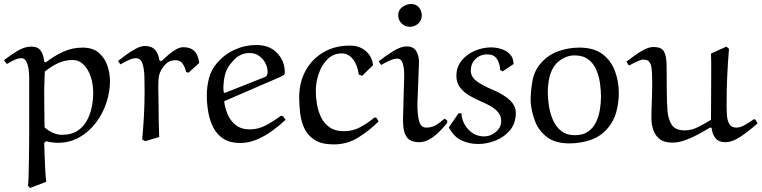

<svg xmlns="http://www.w3.org/2000/svg" viewBox="-28 -703 3808 960"><path d="M203 206 122 237 112 226Q114 209 115 176.5Q116 144 116.5 105Q117 66 117.5 26.5Q118 -13 118 -45Q118 -77 118 -94V-315Q118 -338 114.5 -360Q111 -382 102.5 -397Q94 -412 79 -412Q63 -412 43.5 -403Q24 -394 6 -383L-8 -402Q22 -426 58.5 -448Q95 -470 128 -470Q162 -470 176 -449Q190 -428 193 -395L201 -391Q242 -423 287.5 -444Q333 -465 385 -465Q436 -465 466 -439Q496 -413 509 -374.5Q522 -336 522 -298Q522 -243 503.5 -188Q485 -133 450.5 -88Q416 -43 368 -16Q320 11 262 11Q233 11 203 3L193 11Q194 34 195 70Q196 106 198 143Q200 180 203 206ZM195 -66Q213 -50 235.5 -39.5Q258 -29 283 -29Q328 -29 358 -48Q388 -67 405.5 -98.5Q423 -130 430.5 -166.5Q438 -203 438 -239Q438 -283 425.5 -320Q413 -357 390 -380Q367 -403 335 -403Q297 -403 264 -388Q231 -373 196 -345Q196 -343 195.5 -330Q195 -317 194.5 -300.5Q194 -284 193.5 -270Q193 -256 193 -252Q193 -211 193.5 -168Q194 -125 194.5 -96Q195 -67 195 -66Z M968 -388 914 -339 902 -344Q898 -365 886 -383.5Q874 -402 849 -402Q818 -402 799 -381Q780 -360 772 -340Q765 -324 764 -294Q763 -264 764 -230.5Q765 -197 765 -170Q765 -95 768 -18L698 3L683 -6Q688 -59 691.5 -121Q695 -183 695 -243Q695 -282 694 -321Q693 -360 684 -386Q675 -412 652 -412Q635 -412 614 -402Q593 -392 574 -381L562 -398Q582 -414 605.5 -431Q629 -448 653 -460.5Q677 -473 697 -473Q731 -473 748 -453Q765 -433 769 -401L779 -397Q794 -411 812.5 -427.5Q831 -444 851 -455.5Q871 -467 889 -467Q960 -467 968 -388Z M1396 -340Q1396 -331 1389.5 -327Q1383 -323 1375 -319L1093 -197Q1096 -166 1109.5 -133Q1123 -100 1150.5 -78Q1178 -56 1222 -56Q1263 -56 1302.5 -77Q1342 -98 1376 -124L1387 -122L1400 -104Q1369 -75 1332.5 -48.5Q1296 -22 1255.5 -5Q1215 12 1172 12Q1122 12 1089.5 -9Q1057 -30 1039 -64.5Q1021 -99 1013.5 -141.5Q1006 -184 1006 -226Q1006 -270 1017 -312Q1028 -354 1057 -388Q1094 -431 1145.5 -454.5Q1197 -478 1254 -478Q1319 -478 1357.5 -438Q1396 -398 1396 -340ZM1219 -438Q1194 -438 1172.5 -427Q1151 -416 1135 -396Q1106 -365 1097.5 -331Q1089 -297 1089 -260Q1089 -256 1089.5 -251.5Q1090 -247 1091 -242L1095 -238L1297 -318Q1302 -320 1306 -326Q1310 -332 1310 -344Q1310 -365 1299 -387Q1288 -409 1267.5 -423.5Q1247 -438 1219 -438Z M1845 -116 1854 -114 1865 -96Q1819 -50 1763.5 -15.5Q1708 19 1641 19Q1580 19 1545 -3.5Q1510 -26 1493.5 -62Q1477 -98 1472.5 -139Q1468 -180 1468 -217Q1468 -292 1500.5 -350.5Q1533 -409 1590 -442Q1647 -475 1721 -475Q1770 -475 1801.5 -447.5Q1833 -420 1837 -377L1783 -324L1766 -330Q1759 -380 1736 -408Q1713 -436 1681 -436Q1639 -436 1610 -407.5Q1581 -379 1566 -335.5Q1551 -292 1551 -248Q1551 -216 1557 -181Q1563 -146 1578 -115.5Q1593 -85 1620.5 -66Q1648 -47 1692 -47Q1736 -47 1774 -67.5Q1812 -88 1845 -116Z M2081 -625Q2080 -600 2062.5 -584.5Q2045 -569 2021 -569Q1997 -569 1980 -586Q1963 -603 1963 -627Q1963 -653 1984 -668Q2005 -683 2027 -683Q2053 -683 2067 -665.5Q2081 -648 2081 -625ZM2067 -392 2059 -182Q2059 -127 2068 -96Q2077 -65 2103 -65Q2132 -65 2153.5 -78.5Q2175 -92 2195 -110L2208 -100V-89Q2191 -67 2168.5 -44.5Q2146 -22 2120.5 -7Q2095 8 2067 8Q2046 8 2027.5 0.5Q2009 -7 1998 -31Q1987 -55 1987 -104L1993 -325Q1993 -364 1985.5 -387Q1978 -410 1958 -410Q1942 -410 1919 -399.5Q1896 -389 1878 -378L1865 -396Q1899 -423 1937.5 -447Q1976 -471 2005 -471Q2039 -471 2053 -448Q2067 -425 2067 -392Z M2540 -383 2485 -346 2473 -353Q2471 -386 2456.5 -408.5Q2442 -431 2408 -431Q2373 -431 2349.5 -408Q2326 -385 2326 -350Q2326 -320 2353.5 -298.5Q2381 -277 2436 -254Q2494 -229 2522.5 -201Q2551 -173 2551 -138Q2551 -87 2522.5 -52.5Q2494 -18 2450.5 -0.5Q2407 17 2363 17Q2318 17 2279.5 -1Q2241 -19 2216 -66L2265 -137L2279 -136Q2282 -90 2314 -55.5Q2346 -21 2393 -21Q2425 -21 2451.5 -43.5Q2478 -66 2478 -97Q2478 -123 2463 -141Q2448 -159 2425.5 -172Q2403 -185 2379 -195Q2348 -208 2319 -225Q2290 -242 2272 -266Q2254 -290 2254 -323Q2254 -368 2280 -400Q2306 -432 2346 -449Q2386 -466 2427 -466Q2453 -466 2478.5 -458Q2504 -450 2521.5 -432Q2539 -414 2540 -383Z M3008 -59Q2973 -19 2922.5 -2.5Q2872 14 2819 14Q2750 14 2708.5 -16.5Q2667 -47 2648 -95Q2629 -143 2625 -196Q2625 -248 2634.5 -300Q2644 -352 2680 -391Q2715 -430 2765.5 -447.5Q2816 -465 2868 -465Q2942 -465 2985 -432Q3028 -399 3047 -347Q3066 -295 3066 -239Q3066 -190 3053.5 -143Q3041 -96 3008 -59ZM2845 -426Q2805 -426 2769 -399Q2733 -372 2719 -316Q2715 -297 2713 -278Q2711 -259 2711 -239Q2711 -208 2717 -171Q2723 -134 2737.5 -101.5Q2752 -69 2778.5 -48Q2805 -27 2846 -27Q2887 -27 2912.5 -45Q2938 -63 2952 -92Q2966 -121 2971.5 -155Q2977 -189 2977 -220Q2977 -251 2972 -286.5Q2967 -322 2953.5 -354Q2940 -386 2913.5 -406Q2887 -426 2845 -426Z M3741 -107 3749 -105 3760 -86Q3737 -66 3709 -44Q3681 -22 3653 -7Q3625 8 3599 8Q3565 8 3549 -12.5Q3533 -33 3530 -64L3522 -65Q3494 -48 3461.5 -30.5Q3429 -13 3396.5 -1.5Q3364 10 3334 10Q3291 10 3268.5 -9Q3246 -28 3237.5 -56Q3229 -84 3229 -112Q3229 -124 3229.5 -147Q3230 -170 3231 -195Q3232 -220 3232.5 -242Q3233 -264 3233 -275Q3233 -321 3231.5 -344.5Q3230 -368 3226.5 -378.5Q3223 -389 3216 -396Q3208 -405 3188 -405Q3178 -405 3156 -395Q3134 -385 3117 -375L3104 -395Q3124 -410 3147.5 -427Q3171 -444 3195 -456Q3219 -468 3240 -468Q3278 -468 3291 -447Q3304 -426 3305 -377.5Q3306 -329 3306 -244Q3306 -193 3309.5 -149Q3313 -105 3331.5 -78Q3350 -51 3396 -51Q3430 -51 3464 -68.5Q3498 -86 3527 -104Q3527 -153 3527.5 -214.5Q3528 -276 3528 -329Q3528 -364 3528 -391.5Q3528 -419 3527 -435L3604 -470L3617 -459Q3605 -320 3605 -181Q3605 -151 3607 -124.5Q3609 -98 3619.5 -81.5Q3630 -65 3654 -65Q3674 -65 3698 -79Q3722 -93 3741 -107Z"/></svg>

Font: Aref Ruqaa Ink
Style: Regular
Weight: 400
Designer: Abdullah Aref
Version: Version 1.005